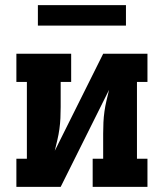

<svg xmlns="http://www.w3.org/2000/svg" viewBox="-20 -730 640 750"><path d="M44 0V-110H85V-410H44V-520H258V-410H217V-312Q217 -290 216 -268.5Q215 -247 212 -225.5Q209 -204 204 -183Q199 -162 194 -141L383 -520H556V-410H515V-110H556V0H342V-110H383V-208Q383 -230 384 -251.5Q385 -273 388 -294.5Q391 -316 396 -337Q401 -358 406 -379L217 0ZM128 -630V-710H472V-630Z"/></svg>

Font: Iosevka Etoile Extrabold
Style: Regular
Weight: 800
Designer: Belleve Invis
Foundry: Belleve Invis
Version: Version 22.1.2; ttfautohint (v1.8.4)